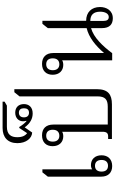

<svg xmlns="http://www.w3.org/2000/svg" viewBox="283 -1188 912 1519"><g transform="rotate(-90 739.5 -429.0)"><path d="M185 2C238 2 270 -31 270 -82C270 -135 238 -166 192 -166C177 -166 164 -161 159 -156V-550H135L101 -507V-84C101 -29 133 2 185 2ZM187 -31C156 -31 141 -50 141 -82C141 -114 156 -134 187 -134C218 -134 233 -114 233 -82C233 -50 217 -31 187 -31Z M399 0H673C752 0 793 -31 793 -120V-772H769L736 -731V-114C736 -54 711 -33 655 -33H513V-464C513 -521 482 -553 428 -553C373 -553 342 -521 342 -469C342 -416 375 -385 420 -385C435 -385 447 -388 456 -394V-75C456 -42 445 -30 419 -30H399ZM424 -416C395 -416 378 -435 378 -468C378 -502 395 -520 425 -520C455 -520 472 -502 472 -468C472 -435 455 -416 424 -416Z M601 -627C652 -627 675 -658 675 -696C675 -740 648 -765 607 -765C567 -765 539 -740 539 -703C539 -695 540 -687 543 -678L540 -676C525 -688 504 -715 494 -733H486L445 -671C425 -686 413 -709 413 -749C413 -797 433 -831 496 -831H663L694 -849V-865H486C412 -865 366 -824 366 -748C366 -678 405 -633 450 -631L491 -690C523 -646 560 -627 601 -627ZM607 -656C583 -656 570 -671 570 -696C570 -721 583 -736 607 -736C631 -736 642 -721 642 -696C642 -671 631 -656 607 -656Z M1021 2H1078C1133 -72 1202 -145 1276 -165V-79C1276 -17 1308 7 1354 7C1416 7 1443 -44 1443 -94C1443 -162 1401 -204 1334 -204V-550H1310L1276 -507V-200C1203 -183 1135 -128 1081 -64H1079V-464C1079 -521 1047 -553 993 -553C939 -553 907 -521 907 -469C907 -416 940 -385 985 -385C1000 -385 1013 -388 1021 -394ZM990 -416C960 -416 943 -435 943 -468C943 -502 961 -520 990 -520C1020 -520 1037 -502 1037 -468C1037 -435 1020 -416 990 -416ZM1364 -25C1342 -25 1333 -40 1333 -67V-171C1380 -171 1406 -146 1406 -93C1406 -55 1391 -25 1364 -25Z"/></g></svg>

Font: Noto Serif Thai SemiCondensed Light
Style: Regular
Weight: 300
Width: 4
Designer: Monotype Design Team
Foundry: Monotype Imaging Inc.
Version: Version 2.002